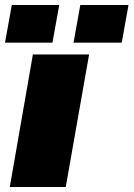

<svg xmlns="http://www.w3.org/2000/svg" viewBox="-24 -745 532 765"><path d="M15 0 107 -528H331L238 0ZM-4 -575 23 -725H212L185 -575ZM269 -575 296 -725H488L461 -575Z"/></svg>

Font: Archivo Expanded Black
Style: Italic
Weight: 900
Width: 7
Italic angle: -10°
Designer: Hector Gatti
Foundry: Omnibus-Type
Version: Version 2.001